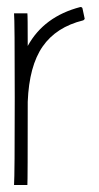

<svg xmlns="http://www.w3.org/2000/svg" viewBox="-20 -527 281 547"><path d="M217 -469Q140 -450 101.5 -394.5Q63 -339 59 -237Q59 -12 58 0H20Q22 -28 22 -248Q22 -471 20 -489H58Q59 -484 59 -396Q105 -480 209 -507Q214 -507 215 -503L221 -475Q222 -474 220.5 -472Q219 -470 217 -469Z"/></svg>

Font: Vibes
Style: Regular
Weight: 400
Designer: AbdElmomen Kadhim
Version: Version 1.100